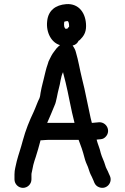

<svg xmlns="http://www.w3.org/2000/svg" viewBox="-20 -880 604 928"><path d="M296 -741C293.2 -745.2 290 -749.2 290 -756C289.3 -760 289.3 -764.3 290 -769C290 -773.2 290.2 -776 294 -776C298 -777.3 301.7 -778 305 -778H308C312.7 -773.3 314 -762.8 314 -754V-751C310.7 -747.7 307.8 -745.1 305 -741ZM132 -13V-37C132 -40.3 132.7 -44.3 134 -49C136 -57 138.3 -68.3 141 -83C144.3 -95.7 148.3 -108.7 153 -122C160 -142.1 169 -176.2 176 -202H182L194 -203C201.3 -203.7 207.7 -204 213 -204H360C370.5 -177.7 380.8 -147.7 388 -119C392.6 -100.4 398.3 -88 405 -73C410 -60.5 412.3 -48.4 418 -37L424 -25C426 -20.3 428.7 -14.3 432 -7L436 3C440.7 13.7 448.3 21 459 25C495.5 38.7 525.8 1.7 511 -30L506 -41C500 -57.6 492.1 -66.5 488 -83C482.5 -103.3 472.9 -118.5 467 -140C462.3 -163.3 452.5 -182.8 447 -205C449.7 -205.7 452 -206 454 -206L466 -207C476.7 -207.7 485.7 -212.5 493 -221.5C516.2 -250 493.7 -291.1 458 -289L447 -288C440.3 -287.3 433 -286.7 425 -286H424L418 -310C411 -339.2 394.9 -423.3 388 -452L376 -502C365.4 -544.6 359.1 -586.5 347 -627C344.7 -638.5 337.4 -651.1 331 -660C344.3 -662.7 354 -670.3 360 -683C362.7 -684.3 365 -686 367 -688C383.5 -704.5 396 -722.1 396 -754C396 -815.6 362 -864.4 300 -860C248 -856 213.1 -829.1 208 -778C201.4 -722.2 229.7 -673 270 -662C264 -657.3 258.3 -652 253 -646C244.8 -633.7 235.3 -624.5 228 -610L220 -594C216 -587.3 213 -579.7 211 -571C202.6 -548.7 196.6 -519.4 190.5 -495L185 -473C182.3 -463 179.3 -449 176 -431C174.7 -419 173 -410.7 171 -406C162.1 -389.4 152 -359.2 143 -340C121.5 -294.6 104.6 -253.6 90 -200C80 -161.3 70.1 -135.9 61 -101C56.2 -75.9 50 -61.2 50 -37V-13C50 9.5 68.5 28 91 28C113.5 28 132 9.5 132 -13ZM208 -286C219.2 -311.1 233.6 -344.9 244 -371C252.1 -386.4 258.1 -431.5 264 -451C272.2 -477.6 272.6 -507.1 285 -532V-529C288.3 -514.3 292.3 -498.7 297 -482C309.7 -431.1 324.5 -344.7 339 -291C339 -289.7 339.3 -288 340 -286Z"/></svg>

Font: HoneyBee
Style: Bd
Weight: 700
Foundry: Cannot Into Space Fonts
Version: Version 0.89